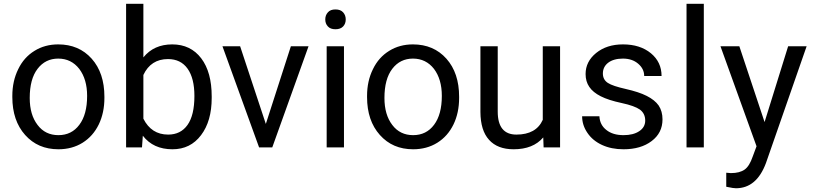

<svg xmlns="http://www.w3.org/2000/svg" viewBox="-20 -770 4246 1003"><path d="M44.4 -269V-262.7C44.4 -180.7 66.9 -114.7 111.3 -64.9C155.8 -15.1 213.4 9.8 285.2 9.8C332.5 9.8 375 -1.5 411.6 -24.4C448.2 -47.4 476.1 -79.1 496.1 -120.1C515.6 -160.6 525.4 -207 525.4 -258.3V-264.6C525.4 -347.2 503.4 -413.6 459 -463.4C414.6 -513.2 356 -538.1 284.2 -538.1C237.8 -538.1 196.3 -526.9 160.2 -504.4C123.5 -481.9 95.2 -450.2 75.2 -408.7C54.7 -367.2 44.4 -320.8 44.4 -269ZM135.3 -258.3C135.3 -324.2 148.9 -375 176.3 -410.6C203.6 -446.3 239.7 -463.9 284.2 -463.9C329.6 -463.9 366.2 -445.8 394 -410.2C421.4 -374 435.1 -327.1 435.1 -269C435.1 -204.1 421.4 -153.8 394.5 -118.2C367.7 -82 331.1 -64 285.2 -64C239.7 -64 203.1 -81.5 176.3 -117.2C148.9 -152.8 135.3 -199.7 135.3 -258.3Z M1085.9 -258.3V-266.1C1085.9 -350.6 1067.9 -417 1031.2 -465.3C994.6 -513.7 943.8 -538.1 879.9 -538.1C815.9 -538.1 765.6 -515.6 729 -470.2V-750H638.7V0H721.7L726.1 -61C762.7 -13.7 814 9.8 880.9 9.8C943.4 9.8 993.2 -14.6 1030.3 -64C1067.4 -112.8 1085.9 -177.7 1085.9 -258.3ZM995.6 -268.6C995.6 -201.2 983.4 -150.9 959.5 -117.2C935.5 -83.5 901.9 -66.9 858.4 -66.9C799.8 -66.9 756.8 -94.7 729 -149.9V-378.4C754.9 -433.6 797.9 -461.4 857.4 -461.4C901.9 -461.4 936 -444.8 960 -411.1C983.9 -377.4 995.6 -330.1 995.6 -268.6Z M1368.7 -122.6 1234.4 -528.3H1142.1L1333.5 0H1402.3L1591.8 -528.3H1499.5Z M1776.9 0V-528.3H1686.5V0ZM1679.2 -668.5C1679.2 -653.8 1683.6 -641.6 1692.9 -631.8C1701.7 -622.1 1714.8 -617.2 1732.4 -617.2C1750 -617.2 1763.2 -622.1 1772.5 -631.8C1781.7 -641.6 1786.1 -653.8 1786.1 -668.5C1786.1 -683.1 1781.7 -695.3 1772.5 -705.6C1763.2 -715.8 1750 -720.7 1732.4 -720.7C1714.8 -720.7 1701.7 -715.8 1692.9 -705.6C1683.6 -695.3 1679.2 -683.1 1679.2 -668.5Z M1897.5 -269V-262.7C1897.5 -180.7 1919.9 -114.7 1964.4 -64.9C2008.8 -15.1 2066.4 9.8 2138.2 9.8C2185.5 9.8 2228 -1.5 2264.6 -24.4C2301.3 -47.4 2329.1 -79.1 2349.1 -120.1C2368.7 -160.6 2378.4 -207 2378.4 -258.3V-264.6C2378.4 -347.2 2356.4 -413.6 2312 -463.4C2267.6 -513.2 2209 -538.1 2137.2 -538.1C2090.8 -538.1 2049.3 -526.9 2013.2 -504.4C1976.6 -481.9 1948.2 -450.2 1928.2 -408.7C1907.7 -367.2 1897.5 -320.8 1897.5 -269ZM1988.3 -258.3C1988.3 -324.2 2002 -375 2029.3 -410.6C2056.6 -446.3 2092.8 -463.9 2137.2 -463.9C2182.6 -463.9 2219.2 -445.8 2247.1 -410.2C2274.4 -374 2288.1 -327.1 2288.1 -269C2288.1 -204.1 2274.4 -153.8 2247.6 -118.2C2220.7 -82 2184.1 -64 2138.2 -64C2092.8 -64 2056.2 -81.5 2029.3 -117.2C2002 -152.8 1988.3 -199.7 1988.3 -258.3Z M2817.9 -52.2 2819.8 0H2905.8V-528.3H2815.4V-144C2792.5 -92.8 2746.6 -66.9 2677.7 -66.9C2612.8 -66.9 2580.1 -106.9 2580.1 -187V-528.3H2489.7V-184.6C2490.2 -120.6 2504.9 -72.3 2534.7 -39.6C2564 -6.8 2606.9 9.8 2663.1 9.8C2731 9.8 2782.7 -10.7 2817.9 -52.2Z M3350.6 -140.1C3350.6 -117.2 3340.3 -98.6 3319.8 -85C3298.8 -70.8 3271.5 -64 3237.3 -64C3200.2 -64 3170.4 -72.8 3147.9 -90.8C3125 -108.4 3112.8 -132.3 3111.3 -162.6H3021C3021 -131.3 3030.3 -102.5 3048.8 -75.7C3066.9 -48.8 3092.3 -27.8 3125 -12.7C3157.7 2.4 3194.8 9.8 3237.3 9.8C3297.4 9.8 3346.7 -4.4 3384.3 -33.2C3421.9 -61.5 3440.9 -99.1 3440.9 -146.5C3440.9 -174.8 3434.1 -198.7 3420.9 -218.8C3407.2 -238.3 3386.2 -254.9 3358.4 -269C3330.6 -283.2 3293.9 -294.9 3249 -305.2C3203.6 -315.4 3172.4 -325.7 3155.3 -336.9C3138.2 -348.1 3129.4 -364.3 3129.4 -386.2C3129.4 -409.2 3138.7 -428.2 3157.2 -442.4C3175.8 -456.5 3201.7 -463.9 3234.4 -463.9C3266.1 -463.9 3293 -455.1 3314 -437C3335 -418.9 3345.2 -397.9 3345.2 -373H3436C3436 -421.4 3417.5 -460.9 3380.4 -491.7C3342.8 -522.5 3294.4 -538.1 3234.4 -538.1C3177.2 -538.1 3130.9 -522.9 3094.2 -493.2C3057.6 -463.4 3039.1 -426.8 3039.1 -383.3C3039.1 -357.4 3045.4 -335 3058.6 -315.9C3071.3 -296.9 3091.3 -280.8 3118.2 -267.1C3145 -253.4 3181.2 -241.7 3227.1 -231.9C3272.5 -222.2 3304.7 -210.4 3323.2 -197.3C3341.3 -183.6 3350.6 -164.6 3350.6 -140.1Z M3656.7 0V-750H3566.4V0Z M3974.1 -132.3 3842.3 -528.3H3743.7L3932.1 -5.9L3912.1 47.9C3900.9 80.6 3887.2 103.5 3870.1 115.7C3853 127.9 3829.1 134.3 3798.3 134.3L3773.9 132.3V205.6L3807.6 211.9L3824.7 213.4C3896.5 213.4 3948.7 169.4 3981.4 81.5L4193.8 -528.3H4097.2Z"/></svg>

Font: Vazir
Style: Regular
Weight: 400
Designer: Saber Rastikerdar
Foundry: Saber Rastikerdar
Version: Version 27.002;January 24, 2021;FontCreator 13.0.0.2683 64-b